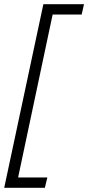

<svg xmlns="http://www.w3.org/2000/svg" viewBox="-29 -734 419 912"><path d="M-9 158 177 -714H370L359 -665H221L57 109H196L184 158Z"/></svg>

Font: Noto Sans UI Light
Style: Italic
Weight: 300
Italic angle: -12°
Designer: Monotype Design Team
Foundry: Monotype Imaging Inc.
Version: Version 1.901